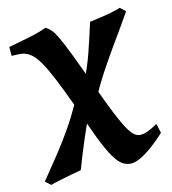

<svg xmlns="http://www.w3.org/2000/svg" viewBox="-100 -552 735 819"><g transform="rotate(-15 267.5 -142.0)"><path d="M381.3 185.5Q360.4 185.5 342.8 173.8Q325.2 162.1 306.6 130.4Q288.1 98.6 265.4 39.8Q242.7 -19 211.4 -113.3Q182.6 -191.9 161.6 -242.9Q140.6 -293.9 123.5 -323.5Q106.4 -353 90.6 -367.2Q74.7 -381.3 56.2 -386.2Q48.8 -388.2 36.6 -388.9Q24.4 -389.6 14.6 -389.9Q4.9 -390.1 4.9 -390.1V-429.2Q28.3 -434.1 59.1 -439.7Q89.8 -445.3 120.8 -452.4Q151.9 -459.5 175.3 -468.8Q188 -460.9 198.5 -449Q209 -437 222.4 -408.4Q235.8 -379.9 257.3 -324Q278.8 -268.1 313 -172.4Q340.8 -94.7 360.8 -45.7Q380.9 3.4 395.8 30.3Q410.6 57.1 423.3 67.4Q436 77.6 449.7 77.6Q464.8 77.6 481.7 71.5Q498.5 65.4 526.4 50.3L535.2 91.8Q509.8 115.7 481.4 137.2Q453.1 158.7 426.8 172.1Q400.4 185.5 381.3 185.5ZM25.9 185.5 2.9 164.6Q45.9 112.3 82 66.7Q118.2 21 150.6 -25.9Q183.1 -72.8 213.4 -127.9L256.3 -64.5Q236.3 -19.5 212.4 36.1Q188.5 91.8 163.6 157.2Q150.4 159.2 122.1 164.6Q93.8 169.9 65.9 175.8Q38.1 181.6 25.9 185.5ZM300.8 -104.5 268.6 -188Q303.7 -257.8 324.7 -318.8Q345.7 -379.9 365.7 -443.8Q378.4 -445.3 404.8 -449Q431.2 -452.6 459 -457.8Q486.8 -462.9 503.4 -468.8L525.9 -447.8Q490.2 -395.5 448.7 -338.1Q407.2 -280.8 368.2 -221.4Q329.1 -162.1 300.8 -104.5Z"/></g></svg>

Font: Gentium Book Plus
Style: Bold
Weight: 700
Designer: Victor Gaultney, Annie Olsen, Iska Routamaa, Becca Hirsbrunner
Foundry: SIL International
Version: Version 6.101